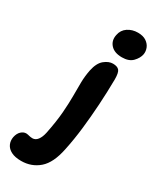

<svg xmlns="http://www.w3.org/2000/svg" viewBox="-373 -820 934 1147"><g transform="rotate(30 94.0 -246.5)"><path d="M-8 260Q-50 260 -76.5 246.5Q-103 233 -113.5 210Q-124 187 -119 160Q-113 132 -97 117Q-81 102 -62 102Q-55 102 -50 103.5Q-45 105 -40 106Q-35 107 -29.5 108Q-24 109 -17 109Q4 109 18.5 90Q33 71 40 38Q58 -51 63 -115.5Q68 -180 68 -230Q68 -280 68.5 -323.5Q69 -367 78 -413Q90 -470 119.5 -494Q149 -518 178 -518Q208 -518 221 -503.5Q234 -489 234 -442Q233 -353 227.5 -265Q222 -177 212.5 -94Q203 -11 187 65Q166 171 114.5 215.5Q63 260 -8 260ZM204 -577Q152 -577 126 -605.5Q100 -634 109 -676Q116 -713 146 -733Q176 -753 215 -753Q251 -753 273 -738Q295 -723 303.5 -701Q312 -679 308 -657Q302 -628 277 -602.5Q252 -577 204 -577Z"/></g></svg>

Font: Shantell Sans
Style: Bold Italic
Weight: 700
Italic angle: -11°
Designer: Stephen Nixon, Anya Danilova, Shantell Martin
Foundry: Arrow Type
Version: Version 1.011;[c5ecc13dd]